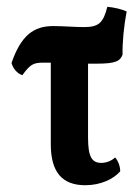

<svg xmlns="http://www.w3.org/2000/svg" viewBox="-20 -538 408 567"><path d="M266 -350C323 -350 335 -358 342 -377C341 -412 346 -462 354 -504C340 -511 317 -516 297 -518C285 -470 271 -458 228 -458C200 -458 168 -461 137 -461C79 -461 42 -433 14 -352C18 -337 30 -321 46 -316C69 -347 77 -353 108 -353H130V-112C130 -28 165 9 232 9C277 9 315 -9 335 -32C335 -47 329 -63 320 -73C308 -62 293 -57 279 -57C252 -57 240 -74 240 -131V-350Z"/></svg>

Font: Vollkorn Semibold
Style: Regular
Weight: 600
Designer: Friedrich Althausen
Foundry: Friedrich Althausen
Version: Version 4.015;PS 004.015;hotconv 1.0.88;makeotf.lib2.5.64775